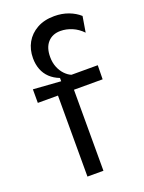

<svg xmlns="http://www.w3.org/2000/svg" viewBox="-134 -760 616 824"><g transform="rotate(-20 174.0 -348.0)"><path d="M119 0V-370H27V-432L153 -423V-438Q127 -448 109 -465Q91 -482 82 -505.5Q73 -529 73 -557Q73 -597 90.5 -628Q108 -659 141 -677.5Q174 -696 220 -696Q255 -696 284.5 -685Q314 -674 335 -655L323 -583Q302 -605 276 -616Q250 -627 223 -627Q187 -627 165.5 -603.5Q144 -580 144 -537Q144 -511 152.5 -490Q161 -469 175 -454.5Q189 -440 204 -434H324L323 -370H192V0Z"/></g></svg>

Font: Bricolage Grotesque 36pt Light
Style: Regular
Weight: 300
Designer: Mathieu Triay
Foundry: Atelier Triay
Version: Version 1.001;gftools[0.9.33.dev8+g029e19f]